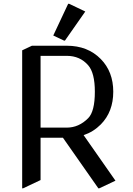

<svg xmlns="http://www.w3.org/2000/svg" viewBox="-20 -980 706 1019"><path d="M97.7 19.5V-712.9L149.4 -737.3H334.5Q445.8 -737.3 515.1 -666.5Q581.1 -599.1 581.1 -493.2Q581.1 -386.7 515.1 -319.8Q476.1 -280.3 423.8 -262.7L592.8 -21L506.8 19.5H502L314 -249H195.3V-24.4L102.5 19.5ZM195.3 -302.7H334.5Q398.4 -302.7 448.2 -353Q483.4 -388.7 483.4 -493.2Q483.4 -592.8 448.2 -633.3Q404.8 -683.6 334.5 -683.6H195.3ZM341.8 -960H346.7L432.6 -918.9L324.7 -764.6H319.8L262.7 -791.5Z"/></svg>

Font: Nova Slim
Style: Book
Weight: 400
Version: Version 2.000